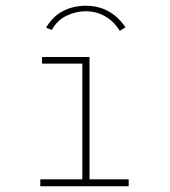

<svg xmlns="http://www.w3.org/2000/svg" viewBox="-20 -647 590 667"><path d="M120 0V-24H266V-426H126V-449H291V-24H427V0ZM160 -543 140 -551Q164 -591 199.5 -609Q235 -627 278 -627Q365 -627 416 -552L396 -540Q375 -574 344 -591Q313 -608 278 -608Q244 -608 211.5 -592.5Q179 -577 160 -543Z"/></svg>

Font: Inconsolata SemiExpanded ExtraLight
Style: Regular
Weight: 200
Width: 6
Monospace: yes
Designer: Raph Levien, Cyreal, Brenton Simpson
Foundry: Raph Levien, Cyreal, Google
Version: Version 3.001; ttfautohint (v1.8.2.53-6de2)